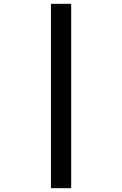

<svg xmlns="http://www.w3.org/2000/svg" viewBox="-20 -843 640 1006"><path d="M247 143V-823H353V143Z"/></svg>

Font: Iosevka Custom SmBdEx
Style: Regular
Weight: 600
Width: 7
Monospace: yes
Designer: Belleve Invis
Foundry: Belleve Invis
Version: Version 11.2.4; ttfautohint (v1.8.4)